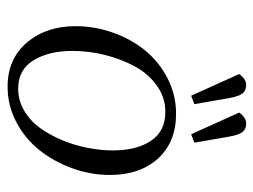

<svg xmlns="http://www.w3.org/2000/svg" viewBox="-104 -580 690 523"><g transform="rotate(90 241.5 -318.0)"><path d="M50.8 -178.2Q50.8 -231 68.6 -280.8Q86.4 -330.6 117.4 -368.4Q148.4 -406.2 193.4 -429.2Q238.3 -452.1 289.1 -452.1Q366.7 -452.1 411.4 -402.8Q456.1 -353.5 456.1 -272Q456.1 -219.2 437.7 -168.9Q419.4 -118.7 388.2 -79.6Q356.9 -40.5 311.8 -16.8Q266.6 6.8 215.8 6.8Q140.1 6.8 95.5 -45.7Q50.8 -98.1 50.8 -178.2ZM118.2 -169.9Q118.2 -105.5 143.8 -63.7Q169.4 -22 221.2 -22Q252.9 -22 280.8 -38.3Q308.6 -54.7 327.9 -81.3Q347.2 -107.9 361.3 -141.8Q375.5 -175.8 382.3 -211.2Q389.2 -246.6 389.2 -279.8Q389.2 -344.7 363 -383.8Q336.9 -422.9 284.2 -422.9Q245.1 -422.9 212.6 -399.7Q180.2 -376.5 160.2 -339.4Q140.1 -302.2 129.2 -258.3Q118.2 -214.4 118.2 -169.9ZM181.2 -624Q194.8 -643.1 210.9 -643.1Q226.6 -643.1 234.6 -632.3Q242.7 -621.6 247.1 -594.2L263.2 -502L240.2 -493.2ZM286.1 -624Q299.8 -643.1 315.9 -643.1Q331.5 -643.1 339.6 -632.3Q347.7 -621.6 352.1 -594.2L368.2 -502L345.2 -493.2Z"/></g></svg>

Font: Dihjauti S
Style: Italic
Weight: 400
Italic angle: -9°
Designer: T. Christopher White
Version: Version 3.0.0